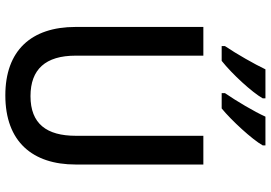

<svg xmlns="http://www.w3.org/2000/svg" viewBox="-164 -816 991 702"><g transform="rotate(90 331.0 -465.5)"><path d="M512 -931V-941H407C389 -901 350 -835 321 -793V-781H377C420 -816 491 -893 512 -931ZM340 -931V-941H234C215 -901 178 -836 149 -793V-781H203C251 -819 318 -892 340 -931ZM582 -247V-714H477V-248C477 -141 433 -82 332 -82C234 -82 184 -137 184 -247V-714H79V-247C79 -84 166 10 329 10C499 10 582 -90 582 -247Z"/></g></svg>

Font: Noto Sans Lao SemiCondensed Medium
Style: Regular
Weight: 500
Width: 4
Designer: Monotype Design Team
Foundry: Monotype Imaging Inc.
Version: Version 2.003